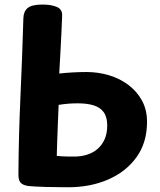

<svg xmlns="http://www.w3.org/2000/svg" viewBox="-20 -802 695 835"><path d="M60.1 -45Q61.2 -211.9 69 -383.6Q76.8 -555.2 81.7 -723.7Q82.7 -753 100.9 -767.6Q119.2 -782.2 164.8 -782.2Q203.9 -782.2 228.1 -771.4Q252.2 -760.7 250.2 -731.3Q248.8 -688.8 246.7 -650.1Q244.6 -611.3 242.6 -571.1Q240.6 -530.8 237.6 -482.3Q264.9 -485.3 296.5 -487.1Q328.1 -488.8 355.8 -488.8Q406.9 -488.8 454.1 -474.7Q501.2 -460.6 538.3 -432.7Q575.4 -404.8 597.4 -364.7Q619.4 -324.7 619.4 -271.8Q619.4 -181.9 573.7 -118.4Q528 -54.9 450.4 -21.3Q372.9 12.3 276.9 12.3Q259.4 12.3 234.1 11.9Q208.7 11.6 181.7 11.1Q154.8 10.6 133.2 9.2Q111.7 7.8 101.9 6.8Q76.6 2.4 68.2 -9.2Q59.9 -20.8 60.1 -45ZM226.9 -124.1Q236 -123.1 248.9 -122.2Q261.8 -121.3 276.2 -121.2Q290.7 -121.1 303.2 -121.1Q332 -121.1 357.8 -129Q383.7 -136.9 403.6 -153.7Q423.4 -170.6 434.9 -196.1Q446.3 -221.6 446.3 -256.8Q446.3 -293.1 430.8 -314.3Q415.3 -335.4 386.8 -344Q358.3 -352.6 318.7 -352.6Q298 -352.6 279.1 -351.2Q260.1 -349.9 235 -345.9Q233 -295.1 231.4 -258.2Q229.8 -221.3 228.9 -190.3Q228.1 -159.3 226.9 -124.1Z"/></svg>

Font: Playpen Sans
Style: Regular
Weight: 400
Designer: Laura Meseguer, Veronika Burian, José Scaglione, Kostas Bartsokas, Vera Evstafieva, Tom Grace, Yorlmar Campos
Foundry: TypeTogether
Version: Version 2.000